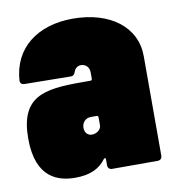

<svg xmlns="http://www.w3.org/2000/svg" viewBox="-66 -587 596 655"><g transform="rotate(-10 232.0 -260.0)"><path d="M228 -528C106 -528 20 -463 13 -351C13 -342 19 -337 28 -337L188 -335C197 -335 201 -340 204 -349C208 -360 217 -367 228 -367C245 -367 257 -355 257 -337V-315C257 -311 255 -309 251 -309H217C91 -309 8 -297 8 -151C8 -11 88 8 144 8C195 8 228 -8 250 -38C254 -42 257 -41 257 -36V-15C257 -6 263 0 272 0H430C439 0 445 -6 445 -15V-360C445 -461 358 -528 228 -528ZM225 -127C212 -127 200 -136 200 -155C200 -172 212 -187 231 -187H251C255 -187 257 -185 257 -181V-154C257 -137 239 -127 225 -127Z"/></g></svg>

Font: Barlow Condensed Black
Style: Regular
Weight: 900
Width: 3
Designer: Jeremy Tribby
Foundry: Tribby Type
Version: Version 1.422;hotconv 1.0.109;makeotfexe 2.5.65596